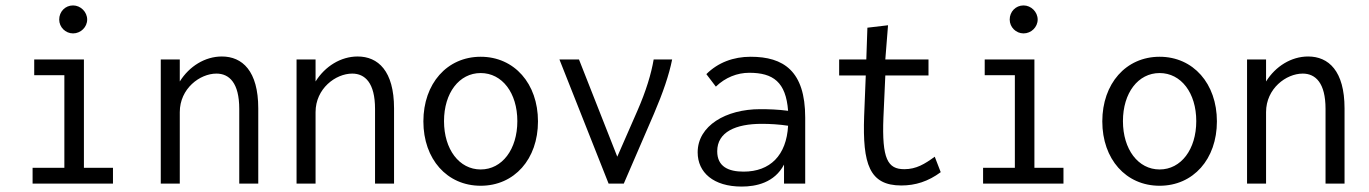

<svg xmlns="http://www.w3.org/2000/svg" viewBox="-20 -676 5040 707"><path d="M249 -553C277 -553 301 -576 301 -604C301 -632 277 -656 249 -656C220 -656 198 -633 198 -604C198 -576 221 -553 249 -553ZM100 0H396V-58H289V-457H106V-399H217V-58H100Z M572 0H642V-263C642 -350 716 -405 777 -405C824 -405 861 -371 861 -275V0H931V-277C931 -415 872 -468 797 -468C735 -468 677 -432 642 -376V-457H572Z M1072 0H1142V-263C1142 -350 1216 -405 1277 -405C1324 -405 1361 -371 1361 -275V0H1431V-277C1431 -415 1372 -468 1297 -468C1235 -468 1177 -432 1142 -376V-457H1072Z M1750 8C1874 8 1961 -90 1961 -229C1961 -368 1874 -467 1750 -467C1626 -467 1539 -368 1539 -229C1539 -90 1626 8 1750 8ZM1750 -52C1671 -52 1615 -126 1615 -230C1615 -334 1671 -407 1750 -407C1829 -407 1885 -334 1885 -230C1885 -126 1829 -52 1750 -52Z M2221 0H2277L2388 -257C2421 -334 2444 -401 2455 -457H2387C2378 -404 2359 -341 2327 -268L2253 -99L2112 -457H2040Z M2711 11C2764 11 2832 -3 2867 -70V0H2945V-243C2945 -415 2865 -467 2744 -467C2681 -467 2624 -446 2581 -403L2616 -357C2651 -391 2695 -408 2739 -408C2827 -408 2874 -374 2882 -268C2844 -273 2810 -274 2779 -274C2653 -274 2549 -213 2549 -115C2549 -41 2607 11 2711 11ZM2621 -119C2621 -190 2689 -220 2785 -220C2815 -220 2850 -218 2882 -213C2876 -104 2816 -44 2718 -44C2663 -44 2621 -62 2621 -119Z M3299 7C3351 7 3398 -8 3444 -42L3422 -99C3385 -72 3354 -53 3310 -53C3249 -53 3227 -90 3233 -243L3240 -398H3399V-457H3240L3250 -583L3174 -574L3170 -457H3070V-398H3168L3162 -248C3156 -72 3181 7 3299 7Z M3749 -553C3777 -553 3801 -576 3801 -604C3801 -632 3777 -656 3749 -656C3720 -656 3698 -633 3698 -604C3698 -576 3721 -553 3749 -553ZM3600 0H3896V-58H3789V-457H3606V-399H3717V-58H3600Z M4250 8C4374 8 4461 -90 4461 -229C4461 -368 4374 -467 4250 -467C4126 -467 4039 -368 4039 -229C4039 -90 4126 8 4250 8ZM4250 -52C4171 -52 4115 -126 4115 -230C4115 -334 4171 -407 4250 -407C4329 -407 4385 -334 4385 -230C4385 -126 4329 -52 4250 -52Z M4572 0H4642V-263C4642 -350 4716 -405 4777 -405C4824 -405 4861 -371 4861 -275V0H4931V-277C4931 -415 4872 -468 4797 -468C4735 -468 4677 -432 4642 -376V-457H4572Z"/></svg>

Font: Inconsolata
Style: Regular
Weight: 400
Monospace: yes
Designer: Raph Levien, Cyreal, Brenton Simpson
Foundry: Raph Levien, Cyreal, Google
Version: Version 3.100